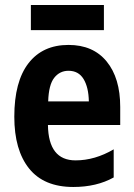

<svg xmlns="http://www.w3.org/2000/svg" viewBox="-20 -735 533 765"><path d="M253 -556Q351 -556 405 -490Q459 -424 459 -309V-237H171Q173 -96 281 -96Q358 -96 433 -140V-28Q365 10 272 10Q155 10 96 -63.5Q37 -137 37 -270Q37 -410 93.5 -483Q150 -556 253 -556ZM253 -453Q218 -453 196 -425Q174 -397 172 -331H334Q333 -387 313 -420Q293 -453 253 -453ZM394 -715V-615H103V-715Z"/></svg>

Font: Noto Sans Malayalam Condensed
Style: Bold
Weight: 700
Width: 3
Designer: Jelle Bosma - Monotype Design Team
Foundry: Monotype Imaging Inc.
Version: Version 2.104; ttfautohint (v1.8.4.7-5d5b)